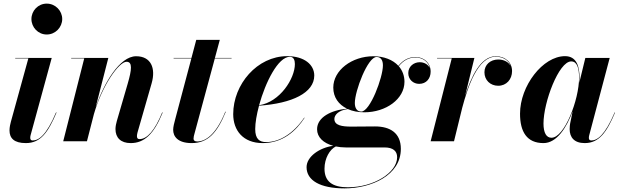

<svg xmlns="http://www.w3.org/2000/svg" viewBox="-20 -780 3426 1060"><path d="M153.5 -675C153.5 -629.5 190 -589.5 238 -589.5C286 -589.5 323.5 -629.5 323.5 -675C323.5 -720.5 286 -760 238 -760C190 -760 153.5 -720.5 153.5 -675ZM292 -158.5 289.5 -159.5C235.5 -32 193.5 -4.5 160 -4.5C150.5 -4.5 147 -10.5 147 -19C147 -23.5 147.5 -28.5 149 -34L265.5 -460H64V-457.5H136.5L40 -107.5C37 -96.5 32.5 -77.5 32.5 -60C32.5 -17 58 10 122.5 10C204 10 245 -48.5 292 -158.5Z M445 -457.5 329 0H460L498.5 -150C544 -308.5 636.5 -439 678.5 -439C712.5 -439 707.5 -395.5 685 -318L625 -112C621.5 -99.5 617.5 -82.5 617.5 -67.5C617.5 -19.5 647 10 701.5 10C775.5 10 829 -38 878 -158.5L875.5 -159.5C835 -60 792 -12 750.5 -12C739.5 -12 736 -18 736 -29C736 -34 737.5 -42.5 739 -48L817 -319.5C841.5 -404.5 813 -469.5 731.5 -469.5C640 -469.5 553 -318.5 508.5 -189L578 -460H373V-457.5Z M1226.5 -163 1224 -163.5C1170.5 -31 1111 1 1069 1C1056 1 1048.5 -4 1048.5 -14C1048.5 -23 1051 -32.5 1053 -39.5L1166 -457.5H1258.5V-460H1166.5L1193.5 -560H1063.5L1037 -460H938.5V-457.5H1036.5L947.5 -122.5C942 -102.5 936 -79 936 -63.5C936 -26.5 961.5 10 1038.5 10C1128.5 10 1179 -47.5 1226.5 -163Z M1389 -67.5C1389 -102 1397 -148 1410 -196.5C1593.5 -209 1715 -268 1715 -363C1715 -423 1660 -470 1565.5 -470C1400 -470 1267.5 -314.5 1267.5 -150C1267.5 -60 1322 10 1430.5 10C1542 10 1615 -58.5 1661.5 -129.5L1659.5 -130.5C1602 -45.5 1525.5 4.5 1449.5 4.5C1413 4.5 1389 -12 1389 -67.5ZM1580.5 -466.5C1601.5 -466.5 1608 -447 1608 -426.5C1608 -346 1525.5 -216.5 1410.5 -199C1445 -325 1515 -466.5 1580.5 -466.5Z M1991.5 -160C2110.5 -160 2213 -233 2213 -328.5C2213 -362 2201.5 -391.5 2181.5 -414.5C2208 -447 2237 -462.5 2274.5 -462.5C2313.5 -462.5 2345 -439 2353 -403.5C2344 -424.5 2321 -436.5 2297.5 -436.5C2264 -436.5 2234 -413 2234 -376.5C2234 -341 2261.5 -317 2294 -317C2334 -317 2357.5 -347 2357.5 -384.5C2357.5 -432.5 2321 -465 2274.5 -465C2236 -465 2206 -449 2179.5 -416.5C2149 -450 2099.5 -469.5 2041.5 -469.5C1922.5 -469.5 1820 -392 1820 -296.5C1820 -242.5 1849.5 -202.5 1896 -180C1808 -172 1730.5 -132.5 1730.5 -66.5C1730.5 -22 1766 10.5 1819.5 25C1745 35 1672.5 84 1672.5 143C1672.5 215.5 1746.5 260 1882.5 260C2029.5 260 2193 188 2193 42C2193 -46.5 2133 -82 2050.5 -82C2022 -82 1954.5 -81 1919.5 -81C1867.5 -81 1826 -88 1826 -123C1826 -145.5 1849 -171 1900 -178C1926 -166 1957.5 -160 1991.5 -160ZM1974.5 -164C1949.5 -164 1939 -185 1939 -211.5C1939 -278 2010 -465.5 2059 -465.5C2084 -465.5 2094 -445.5 2094 -419C2094 -352.5 2023.5 -164 1974.5 -164ZM1771.5 151.5C1771.5 94 1800.5 45 1834 28.5C1851 32 1869.5 34 1889 34H2103C2150 34 2172.5 54 2172.5 88C2172.5 173 2043.5 254 1900.5 254C1814.5 254 1771.5 221.5 1771.5 151.5Z M2474 -457.5 2357.5 0H2486.5L2532 -185.5C2563.5 -304 2619 -467 2717 -467C2758 -467 2788.5 -446.5 2799.5 -415C2788 -438 2761 -451.5 2731 -451.5C2687 -451.5 2654.5 -422.5 2654.5 -381C2654.5 -338 2686.5 -306.5 2730.5 -306.5C2776 -306.5 2807 -342 2807 -387.5C2807 -435.5 2770 -469.5 2717 -469.5C2634 -469.5 2581 -357 2547.5 -250L2599 -460H2393V-457.5Z M3179.5 -350C3179.5 -413 3163.5 -470 3099.5 -470C2976.5 -470 2851 -305.5 2851 -152.5C2851 -52.5 2888.5 10 2980.5 10C3053.5 10 3108 -75 3141.5 -166L3127.5 -97.5C3126.5 -90.5 3125 -81 3125 -67C3125 -22 3150 10 3208 10C3286.5 10 3329 -48.5 3375.5 -158.5L3373.5 -159.5C3319.5 -32.5 3277 -4.5 3244.5 -4.5C3235 -4.5 3231 -10 3231 -18.5C3231 -23 3231.5 -28 3233 -33.5L3346 -460H3211.5L3178 -322.5C3179 -332.5 3179.5 -341.5 3179.5 -350ZM3177 -351.5C3177 -228 3096 -19.5 3024.5 -19.5C2996.5 -19.5 2980.5 -46.5 2980.5 -98C2980.5 -215.5 3065 -441 3133.5 -441C3166 -441 3177 -404 3177 -351.5Z"/></svg>

Font: Bodoni* 72pt
Style: Bold Italic
Weight: 700
Italic angle: -13°
Version: Version 2.3